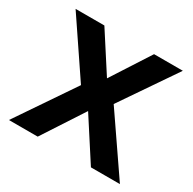

<svg xmlns="http://www.w3.org/2000/svg" viewBox="-126 -672 808 803"><g transform="rotate(30 278.5 -271.0)"><path d="M199 -277 11 0H150L279 -198L407 0H547L357 -277L538 -542H399L279 -356L159 -542H20Z"/></g></svg>

Font: Noto Sans New Tai Lue Semibold
Style: Regular
Weight: 600
Designer: Monotype Design Team
Foundry: Monotype Imaging Inc.
Version: Version 2.004